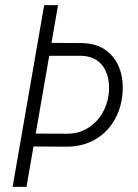

<svg xmlns="http://www.w3.org/2000/svg" viewBox="-20 -731 541 751"><path d="M152.8 -710.9H207L83.5 0H29.3ZM153.8 -563.5 301.8 -562.5Q358.4 -561 395 -533.9Q431.6 -506.8 447.8 -462.2Q463.9 -417.5 459 -363.8Q453.6 -303.7 425 -256.8Q396.5 -210 348.9 -183.6Q301.3 -157.2 239.7 -157.2L93.3 -158.2L102.5 -208.5L241.7 -208Q287.1 -208 322 -229Q356.9 -250 378.4 -284.9Q399.9 -319.8 405.3 -363.8Q409.7 -401.4 400.4 -434.6Q391.1 -467.8 366.7 -489Q342.3 -510.3 300.8 -512.7H169.4Z"/></svg>

Font: Roboto Condensed Light
Style: Italic
Weight: 300
Italic angle: -12°
Designer: Christian Robertson
Foundry: Google
Version: Version 3.0; 2020